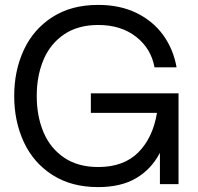

<svg xmlns="http://www.w3.org/2000/svg" viewBox="-20 -752 807 784"><path d="M38 -360Q38 -463 77 -547.5Q116 -632 193.5 -682Q271 -732 381 -732Q470 -732 537.5 -699Q605 -666 646.5 -608.5Q688 -551 701 -477H611Q597 -554 535.5 -602Q474 -650 381 -650Q298 -650 241.5 -611.5Q185 -573 157.5 -507.5Q130 -442 130 -360Q130 -278 157.5 -212.5Q185 -147 241.5 -108.5Q298 -70 381 -70Q485 -70 544.5 -129.5Q604 -189 621 -291H351V-371H709V0H633V-128Q598 -61 536 -24.5Q474 12 381 12Q271 12 193.5 -38Q116 -88 77 -172.5Q38 -257 38 -360Z"/></svg>

Font: Aspekta Variable
Style: Regular
Weight: 400
Designer: Ivo Dolenc
Version: Version 2.100